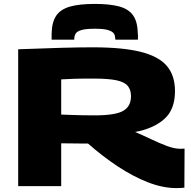

<svg xmlns="http://www.w3.org/2000/svg" viewBox="-20 -952 977 982"><path d="M882 10Q813 10 737 -19.5Q661 -49 583 -100.5Q505 -152 430 -218Q410 -218 390 -218Q368 -218 343.5 -218.5Q319 -219 293 -219V0H73V-700Q201 -705 293.5 -707.5Q386 -710 454 -710Q609 -710 701 -686.5Q793 -663 834 -614Q875 -565 875 -486Q875 -391 819.5 -342.5Q764 -294 671 -277Q711 -260 753 -240Q795 -220 833.5 -205.5Q872 -191 903 -191Q908 -191 913.5 -191.5Q919 -192 924 -192L923 8Q906 10 882 10ZM465 -362Q570 -362 610 -385Q650 -408 650 -460Q650 -493 633 -513Q616 -533 575 -541.5Q534 -550 462 -550Q428 -550 406 -550Q384 -550 359 -549Q334 -548 293 -546V-366Q324 -365 349.5 -364Q375 -363 402 -362.5Q429 -362 465 -362ZM465 -932Q541 -932 589.5 -919Q638 -906 661 -873Q684 -840 685 -778Q686 -772 686 -764.5Q686 -757 685 -749H570Q570 -751 570 -753Q570 -755 569 -757Q569 -771 561.5 -781.5Q554 -792 532 -798.5Q510 -805 465 -805Q419 -805 397 -798.5Q375 -792 368 -781.5Q361 -771 360 -757Q360 -751 360 -749H244Q244 -757 244 -764.5Q244 -772 244 -779Q245 -838 267 -871Q289 -904 337 -918Q385 -932 465 -932Z"/></svg>

Font: Georama Extended ExtraBold
Style: Regular
Weight: 800
Width: 7
Designer: Jean-Baptiste Levee
Foundry: Production Type
Version: Version 1.000